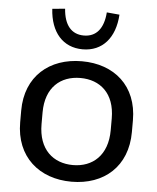

<svg xmlns="http://www.w3.org/2000/svg" viewBox="-55 -831 725 887"><g transform="rotate(5 307.5 -387.5)"><path d="M309.6 9.8C460 9.8 567.9 -83 567.9 -243.2V-297.4C567.9 -457 460 -548.8 309.6 -548.8C159.7 -548.8 49.8 -457 49.8 -297.4V-243.2C49.8 -83 159.7 9.8 309.6 9.8ZM309.6 -67.4C218.3 -67.4 148.9 -125.5 148.9 -243.2V-297.4C148.9 -414.6 218.3 -471.2 309.6 -471.2C400.4 -471.2 469.7 -414.6 469.7 -297.4V-243.2C469.7 -126 400.4 -67.4 309.6 -67.4ZM307.6 -604C398.9 -604 457 -669.9 463.4 -778.3L404.3 -783.7C398.9 -708.5 365.2 -668 307.6 -668C250 -668 216.3 -708.5 210.9 -783.7L151.9 -778.3C158.2 -669.9 216.3 -604 307.6 -604Z"/></g></svg>

Font: Winston
Style: Regular
Weight: 400
Designer: Vernon Adams, Kim Jin-seong, David Berlow, Cristiano Sobral
Foundry: The Winston Project Authors
Version: Version 3.004